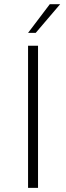

<svg xmlns="http://www.w3.org/2000/svg" viewBox="-20 -912 321 932"><path d="M116.2 -752.4 221.7 -891.6H272L153.3 -752.4ZM116.2 0V-689.9H164.6V0Z"/></svg>

Font: HK Grotesk Light Legacy
Style: Regular
Weight: 300
Designer: Alfredo Marco Pradil
Foundry: Hanken Design Co.
Version: Version 2.022;PS 002.022;hotconv 1.0.88;makeotf.lib2.5.64775